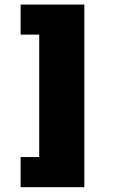

<svg xmlns="http://www.w3.org/2000/svg" viewBox="-20 -737 518 827"><path d="M148.9 -60.5H68.8V69.3H343.3V-717.3H68.8V-587.9H148.9Z"/></svg>

Font: Black Ops One [rus by aLiNcE]
Style: Regular
Weight: 400
Designer: James Grieshaber
Foundry: James Grieshaber
Version: Version 1.002;May 25, 2024;FontCreator 13.0.0.2680 64-bit